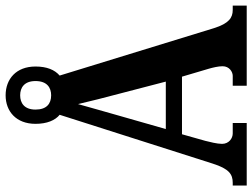

<svg xmlns="http://www.w3.org/2000/svg" viewBox="-130 -790 919 700"><g transform="rotate(-90 330.0 -439.5)"><path d="M4 0H232V-51H194C176 -51 156 -65 156 -90C156 -108 163 -135 167 -151L191 -236H401L430 -138C434 -124 439 -104 439 -88C439 -63 418 -51 404 -51H368V0H660V-51H644C616 -51 595 -65 578 -119L405 -682C426 -700 438 -729 438 -770C438 -841 392 -879 333 -879C275 -879 229 -841 229 -770C229 -728 242 -698 262 -682L84 -124C65 -64 45 -51 14 -51H4ZM333 -713C302 -713 281 -730 281 -770C281 -811 305 -826 333 -826C361 -826 385 -811 385 -770C385 -728 361 -713 333 -713ZM210 -295 260 -470C272 -514 291 -577 301 -615C311 -572 326 -512 339 -464L383 -295Z"/></g></svg>

Font: Noto Serif Georgian Condensed Bold
Style: Regular
Weight: 700
Width: 3
Designer: Monotype Design Team, Akaki Razmadze
Foundry: Google LLC
Version: Version 2.003